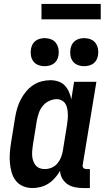

<svg xmlns="http://www.w3.org/2000/svg" viewBox="-20 -944 540 972"><path d="M144 8Q119 8 96.5 -1.5Q74 -11 59.5 -30Q45 -49 38.5 -72.5Q32 -96 30 -121Q28 -146 30 -171.5Q32 -197 36 -222L57 -352Q61 -375 67.5 -397Q74 -419 85 -440Q96 -461 111.5 -480Q127 -499 147 -512.5Q167 -526 190 -532Q213 -538 235 -538Q256 -538 275.5 -531.5Q295 -525 308 -511Q321 -497 329 -479Q337 -461 341 -441L355 -530H468L399 -111Q398 -107 398.5 -102Q399 -97 402 -94Q405 -91 409.5 -89.5Q414 -88 418 -88H435V8H402Q381 8 360 4Q339 0 322.5 -11Q306 -22 295.5 -40Q285 -58 284 -79Q273 -60 258 -43Q243 -26 225 -14.5Q207 -3 186 2.5Q165 8 144 8ZM207 -88Q224 -88 241 -95Q258 -102 270 -116Q282 -130 288.5 -146.5Q295 -163 298 -180L319 -310Q321 -324 322.5 -338Q324 -352 323.5 -366Q323 -380 320.5 -393.5Q318 -407 311.5 -418Q305 -429 293 -435.5Q281 -442 267 -442Q248 -442 229 -433Q210 -424 197 -408.5Q184 -393 177.5 -374.5Q171 -356 167 -337L146 -207Q144 -193 143 -179.5Q142 -166 143 -153.5Q144 -141 148.5 -128.5Q153 -116 161 -106.5Q169 -97 181 -92.5Q193 -88 207 -88ZM406 -609Q389 -609 373.5 -615Q358 -621 348.5 -634Q339 -647 336.5 -663.5Q334 -680 337 -697Q339 -709 345 -720Q351 -731 361 -738Q371 -745 383 -748Q395 -751 406 -751Q423 -751 438.5 -745Q454 -739 463.5 -726Q473 -713 476 -696.5Q479 -680 476 -663Q474 -651 468 -640Q462 -629 452 -622Q442 -615 430 -612Q418 -609 406 -609ZM206 -609Q189 -609 173.5 -615Q158 -621 148.5 -634Q139 -647 136.5 -663.5Q134 -680 137 -697Q139 -709 145 -720Q151 -731 161 -738Q171 -745 183 -748Q195 -751 206 -751Q223 -751 238.5 -745Q254 -739 263.5 -726Q273 -713 276 -696.5Q279 -680 276 -663Q274 -651 268 -640Q262 -629 252 -622Q242 -615 230 -612Q218 -609 206 -609ZM190 -846V-924H490V-846Z"/></svg>

Font: Iosevka Slab
Style: Bold Italic
Weight: 700
Italic angle: -9°
Monospace: yes
Designer: Belleve Invis
Foundry: Belleve Invis
Version: Version 11.1.0; ttfautohint (v1.8.3)